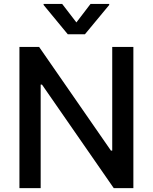

<svg xmlns="http://www.w3.org/2000/svg" viewBox="-20 -969 787 989"><path d="M300.3 -948.7 373.5 -853.5 446.3 -948.7H542.5V-943.4L417.5 -792.5H329.1L204.6 -943.4V-948.7ZM667 -727.1V0H565.9L196.3 -533.2H189.5V0H80.1V-727.1H181.6L551.3 -193.4H558.1V-727.1Z"/></svg>

Font: Interop Med
Style: Regular
Weight: 500
Designer: Rasmus Andersson, Google, Jang Haemin
Foundry: jhaemin
Version: Version 1.007